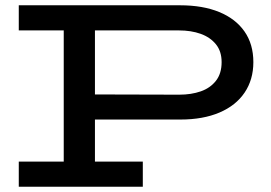

<svg xmlns="http://www.w3.org/2000/svg" viewBox="-20 -706 1024 726"><path d="M296 -254V-349L658 -348Q703 -348 739 -360.5Q775 -373 796.5 -400.5Q818 -428 818 -471Q818 -512 796.5 -538.5Q775 -565 739 -578Q703 -591 656 -591H51V-686H661Q747 -686 809 -660.5Q871 -635 904.5 -587Q938 -539 938 -471Q938 -405 905 -356Q872 -307 810 -280.5Q748 -254 662 -254ZM51 0V-95H520V0ZM221 -53V-635H339V-53Z"/></svg>

Font: BioRhyme SemiExpanded Medium
Style: Regular
Weight: 500
Width: 6
Designer: Aoife Mooney
Foundry: Aoife Mooney Type
Version: Version 1.600;gftools[0.9.33]